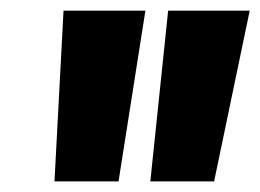

<svg xmlns="http://www.w3.org/2000/svg" viewBox="-20 -800 492 363"><path d="M100.1 -779.8H254.9L204.1 -457H83ZM297.9 -779.8H452.1L384.8 -457H264.2Z"/></svg>

Font: Cooper Hewitt
Style: Bold Italic
Weight: 712
Designer: Village Type and Design LLC
Foundry: Cooper Hewitt Smithsonian Design Museum
Version: 1.000